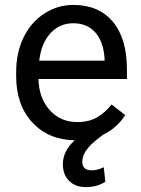

<svg xmlns="http://www.w3.org/2000/svg" viewBox="-20 -558 570 777"><path d="M486.8 -92.3Q452.1 -38.6 396 -12.2H396.5L368.2 9.8Q313 54.2 313 96.2Q313 131.3 351.1 131.3Q374.5 131.3 399.9 118.7L406.2 177.7Q372.1 199.2 328.1 199.2Q284.7 199.2 259.5 173.8Q234.4 148.4 234.4 106.4Q234.4 53.7 282.2 9.8Q175.8 7.8 110.6 -62.7Q45.4 -133.3 45.4 -250V-266.1Q45.4 -344.7 75.4 -406.5Q105.5 -468.3 159.4 -503.2Q213.4 -538.1 276.4 -538.1Q379.4 -538.1 436.5 -470.2Q493.7 -402.3 493.7 -275.9V-238.3H135.7Q137.7 -160.2 181.4 -112.1Q225.1 -64 292.5 -64Q340.3 -64 373.5 -83.5Q406.7 -103 431.6 -135.3ZM276.4 -463.9Q221.7 -463.9 184.6 -424.1Q147.5 -384.3 138.7 -312.5H403.3V-319.3Q399.4 -388.2 366.2 -426Q333 -463.9 276.4 -463.9Z"/></svg>

Font: Roboto
Style: Regular
Weight: 400
Designer: Google
Version: Version 2.134; 2016; ttfautohint (v1.6)